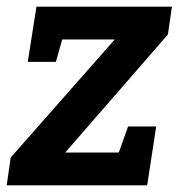

<svg xmlns="http://www.w3.org/2000/svg" viewBox="-25 -554 539 574"><path d="M442 -176 415 0H-5L7 -83L318 -436H161L142 -369H58L84 -534H489L477 -451L170 -98H330L358 -176Z"/></svg>

Font: Bitter
Style: Bold Italic
Weight: 700
Italic angle: -9°
Designer: Sol Matas, and Bitter project Authors
Foundry: Sol Matas
Version: Version 2.001